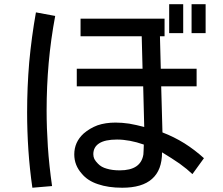

<svg xmlns="http://www.w3.org/2000/svg" viewBox="-20 -838 1040 895"><path d="M725.6 -668.9Q730.5 -668.9 747.1 -668.9Q747.1 -689.5 747.1 -751Q649.4 -751 355.5 -751Q355.5 -730.5 355.5 -668.9Q426.8 -668.9 640.6 -668.9Q641.6 -630.9 644.5 -517.6Q567.4 -517.6 337.9 -517.6Q337.9 -497.1 337.9 -435.5Q415 -435.5 647.5 -435.5Q648.4 -388.7 652.3 -246.1Q615.2 -255.9 582 -261.7Q548.8 -266.6 518.6 -266.6Q471.7 -266.6 434.6 -253.9Q398.4 -240.2 370.1 -215.8Q347.7 -195.3 336.9 -170.9Q326.2 -146.5 326.2 -118.2Q326.2 -92.8 335 -70.3Q343.8 -47.9 361.3 -28.3Q388.7 4.9 436.5 20.5Q484.4 37.1 549.8 37.1Q642.6 37.1 688.5 -3.9Q735.4 -44.9 735.4 -127.9Q782.2 -99.6 817.4 -75.2Q852.5 -49.8 877 -26.4Q894.5 -50.8 930.7 -100.6Q887.7 -139.6 839.8 -169.9Q791 -200.2 737.3 -220.7Q735.4 -292 731.4 -435.5Q772.5 -435.5 896.5 -435.5Q896.5 -456.1 896.5 -517.6Q854.5 -517.6 729.5 -517.6Q728.5 -555.7 725.6 -668.9ZM650.4 -164.1Q650.4 -147.5 649.4 -136.7Q649.4 -126 648.4 -118.2Q642.6 -81.1 615.2 -62.5Q587.9 -43.9 538.1 -43.9Q502.9 -43.9 477.5 -51.8Q452.1 -58.6 436.5 -75.2Q425.8 -85.9 419.9 -96.7Q415 -107.4 415 -119.1Q415 -152.3 442.4 -169.9Q469.7 -187.5 525.4 -187.5Q554.7 -187.5 585.9 -181.6Q617.2 -175.8 650.4 -164.1ZM938.5 -818.4Q921.9 -818.4 873 -818.4Q873 -785.2 873 -683.6Q889.6 -683.6 938.5 -683.6Q938.5 -717.8 938.5 -818.4ZM834 -818.4Q817.4 -818.4 768.6 -818.4Q768.6 -785.2 768.6 -683.6Q785.2 -683.6 834 -683.6Q834 -717.8 834 -818.4ZM222.7 29.3Q209 -66.4 203.1 -154.3Q197.3 -242.2 197.3 -323.2Q197.3 -434.6 207 -544.9Q216.8 -654.3 237.3 -763.7Q207 -769.5 147.5 -780.3Q127 -665 116.2 -547.9Q106.4 -431.6 106.4 -314.5Q106.4 -226.6 112.3 -138.7Q118.2 -50.8 130.9 37.1Q161.1 34.2 222.7 29.3Z"/></svg>

Font: Aptus Gothic JP
Style: Medium
Weight: 400
Designer: Fuminori Ogawa / Motoya
Version: Version 1